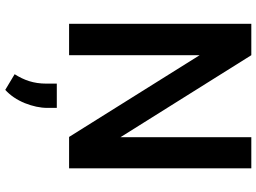

<svg xmlns="http://www.w3.org/2000/svg" viewBox="-146 -606 1000 749"><g transform="rotate(90 354.5 -231.0)"><path d="M514.6 -710.9V-200.7L194.8 -710.9H72.3V0H194.8V-509.3L513.7 0H636.2V-710.9ZM305.7 47.9V88.9C305.7 139.2 292 175.8 269 212.4L330.1 249C352.1 229 369.1 203.6 381.8 172.9C394 142.1 400.4 112.8 400.4 84.5V47.9Z"/></g></svg>

Font: Vazirmatn Medium
Style: Regular
Weight: 500
Designer: Saber Rastikerdar
Foundry: Saber Rastikerdar
Version: Version 33.003